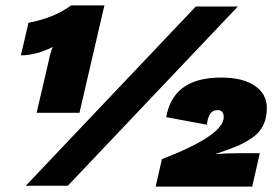

<svg xmlns="http://www.w3.org/2000/svg" viewBox="-20 -685 1026 708"><path d="M115 -269 157 -449Q166 -494 175 -512Q113 -481 57 -481L85 -601Q180 -619 242 -665H365L273 -269ZM75 0 702 -661H857L230 0ZM554 3 577 -98Q805 -186 805 -253Q805 -279 782 -279Q748 -279 743 -225L593 -253Q618 -399 795 -399Q876 -399 920 -368.5Q964 -338 964 -287Q964 -249 949.5 -221Q935 -193 906.5 -174.5Q878 -156 852.5 -145.5Q827 -135 789 -122Q780 -119 776 -118V-117Q814 -120 863 -120H938L910 3Z"/></svg>

Font: Elaine Sans Black
Style: Italic
Weight: 900
Italic angle: -13°
Designer: Wei Huang
Foundry: Wei Huang
Version: Version 2.001;December 24, 2019;FontCreator 12.0.0.2547 64-b